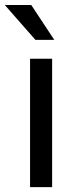

<svg xmlns="http://www.w3.org/2000/svg" viewBox="-48 -770 315 790"><path d="M166.5 0V-528.3H75.7V0ZM175.3 -606 80.6 -749.5H-28.3L97.7 -606Z"/></svg>

Font: Roboto1
Style: rg
Weight: 400
Designer: Google
Version: Version 2.137; 2017